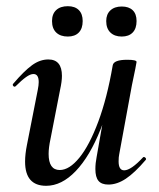

<svg xmlns="http://www.w3.org/2000/svg" viewBox="-20 -587 512 620"><path d="M61 -65Q61 -89 67 -119L102 -297Q105 -312 105 -322Q105 -348 88 -348Q78 -348 64 -338Q50 -328 31 -309Q29 -307 27 -307Q24 -307 22 -310.5Q20 -314 23 -317Q58 -358 83.5 -376.5Q109 -395 136 -395Q180 -395 180 -342Q180 -324 174 -297L143 -138Q137 -110 137 -90Q137 -38 173 -38Q204 -38 236.5 -78Q269 -118 297.5 -194.5Q326 -271 344 -376L360 -375Q340 -258 305 -170Q270 -82 224.5 -34.5Q179 13 129 13Q61 13 61 -65ZM288 -41Q288 -60 292 -80L344 -376Q347 -394 391 -394Q421 -394 421 -387L417 -365Q407 -318 406 -312L365 -89Q363 -80 363 -66Q363 -37 381 -37Q403 -37 442 -79Q443 -80 445 -80Q448 -80 450.5 -76.5Q453 -73 450 -70Q415 -29 386.5 -10Q358 9 330 9Q308 9 298 -3Q288 -15 288 -41ZM148 -519Q148 -542 161.5 -554.5Q175 -567 199 -567Q222 -567 234.5 -554.5Q247 -542 247 -519Q247 -495 234.5 -482Q222 -469 199 -469Q175 -469 161.5 -482Q148 -495 148 -519ZM323 -519Q323 -541 336.5 -553.5Q350 -566 373 -566Q396 -566 408.5 -554Q421 -542 421 -519Q421 -495 408.5 -482Q396 -469 373 -469Q350 -469 336.5 -482Q323 -495 323 -519Z"/></svg>

Font: Cormorant Garamond SemiBold
Style: Italic
Weight: 600
Italic angle: -10°
Designer: Christian Thalmann (Catharsis Fonts)
Foundry: Catharsis Fonts
Version: Version 4.000